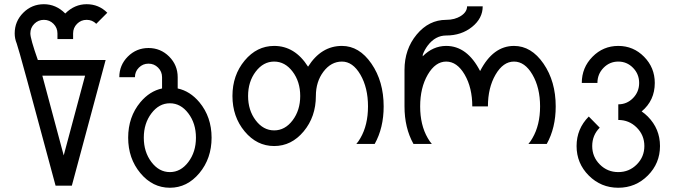

<svg xmlns="http://www.w3.org/2000/svg" viewBox="-20 -674 3159 899"><path d="M316.4 195.3H240.2Q67.9 -447.3 58.3 -470.2Q48.8 -493.2 48.8 -517.6Q48.8 -574.2 88.9 -614.3Q128.9 -654.3 185.5 -654.3Q242.2 -654.3 285.6 -610.8Q329.1 -654.3 385.7 -654.3Q442.4 -654.3 482.4 -614.3L430.7 -562.5Q412.1 -581.1 385.7 -581.1Q359.4 -581.1 340.8 -562.5Q322.3 -543.9 322.3 -517.6V-491.2H249V-517.6Q249 -543.9 230.5 -562.5Q211.9 -581.1 185.5 -581.1Q159.2 -581.1 140.6 -562.5Q122.1 -543.9 122.1 -517.6Q122.1 -492.7 157.2 -393.1H474.6ZM278.3 53.7 378.4 -319.8H178.2Z M775.4 131.8Q826.2 131.8 861.8 84.7Q897.5 37.6 897.5 -29.3Q897.5 -96.2 861.8 -143.3Q826.2 -190.4 775.4 -190.4Q724.6 -190.4 689 -143.3Q653.3 -96.2 653.3 -29.3Q653.3 37.6 689 84.7Q724.6 131.8 775.4 131.8ZM775.4 205.1Q694.3 205.1 637.2 136.5Q580.1 67.9 580.1 -29.3Q580.1 -126.5 637.2 -195.3Q681.2 -247.6 738.8 -259.8V-312.5Q738.8 -338.9 720.2 -357.4Q701.7 -376 675.3 -376Q648.9 -376 630.4 -357.4Q611.8 -338.9 611.8 -312.5H538.6Q538.6 -369.1 578.6 -409.2Q618.7 -449.2 675.3 -449.2Q731.9 -449.2 772 -409.2Q812 -369.1 812 -312.5V-259.8Q869.6 -247.6 913.6 -195.3Q970.7 -126.5 970.7 -29.3Q970.7 67.9 913.6 136.5Q856.4 205.1 775.4 205.1Z M1263.7 -63.5Q1314.5 -63.5 1350.1 -110.6Q1385.7 -157.7 1385.7 -224.6Q1385.7 -291.5 1350.1 -338.6Q1314.5 -385.7 1263.7 -385.7Q1212.9 -385.7 1177.2 -338.6Q1141.6 -291.5 1141.6 -224.6Q1141.6 -157.7 1177.2 -110.6Q1212.9 -63.5 1263.7 -63.5ZM1263.7 9.8Q1182.6 9.8 1125.5 -58.8Q1068.4 -127.4 1068.4 -224.6Q1068.4 -321.8 1125.5 -390.4Q1182.6 -459 1263.7 -459Q1360.8 -459 1422.4 -361.8Q1483.9 -459 1581.1 -459Q1662.1 -459 1719.2 -376Q1776.4 -293 1776.4 -175.8Q1776.4 -75.2 1734.4 0H1648.4Q1658.7 -11.7 1667.5 -27.3Q1703.1 -88.4 1703.1 -175.8Q1703.1 -263.2 1667.5 -324.5Q1631.8 -385.7 1581.1 -385.7Q1530.3 -385.7 1494.6 -338.6Q1459 -291.5 1459 -224.6Q1459 -127.4 1401.9 -58.8Q1344.7 9.8 1263.7 9.8Z M2540 0H2454.1Q2464.4 -11.7 2473.1 -27.3Q2508.8 -88.4 2508.8 -175.8Q2508.8 -263.2 2473.1 -324.5Q2437.5 -385.7 2386.7 -385.7Q2335.9 -385.7 2300.3 -324.5Q2264.6 -263.2 2264.6 -175.8H2191.4Q2191.4 -263.2 2155.8 -324.5Q2120.1 -385.7 2069.3 -385.7Q2018.6 -385.7 1982.9 -324.5Q1947.3 -263.2 1947.3 -175.8Q1947.3 -88.4 1982.9 -27.3Q1991.7 -11.7 2002 0H1916Q1874 -75.2 1874 -175.8V-346.7Q1874 -443.8 1931.2 -512.5Q1988.3 -581.1 2069.3 -581.1Q2109.9 -581.1 2138.4 -599.6Q2167 -618.2 2167 -644.5H2240.2Q2240.2 -587.9 2190.2 -547.9Q2140.1 -507.8 2069.3 -507.8Q2018.6 -507.8 1982.9 -460.9Q1968.3 -441.4 1960 -419.4L1959 -410.2Q2007.3 -459 2069.3 -459Q2167.5 -459 2228 -341.3Q2288.6 -459 2386.7 -459Q2467.8 -459 2524.9 -376Q2582 -293 2582 -175.8Q2582 -75.2 2540 0Z M2875 205.1Q2793.9 205.1 2736.8 147.9Q2679.7 90.8 2679.7 9.8Q2679.7 -70.8 2736.8 -128.4L2788.1 -76.2Q2752.9 -41 2752.9 9.8Q2752.9 60.5 2788.6 96.2Q2824.2 131.8 2875 131.8Q2925.8 131.8 2961.4 96.2Q2997.1 60.5 2997.1 9.8Q2997.1 -41 2961.4 -76.7Q2925.8 -112.3 2875 -112.3V-185.5Q2915.5 -185.5 2944.1 -214.8Q2972.7 -244.1 2972.7 -285.6Q2972.7 -327.1 2944.1 -356.4Q2915.5 -385.7 2875 -385.7Q2834.5 -385.7 2805.9 -356.4Q2777.3 -327.1 2777.3 -285.6H2704.1Q2704.1 -357.4 2754.2 -408.2Q2804.2 -459 2875 -459Q2945.8 -459 2995.8 -408.2Q3045.9 -357.4 3045.9 -285.6Q3045.9 -203.6 2984.4 -152.3Q2999.5 -142.1 3013.2 -128.4Q3070.3 -70.8 3070.3 9.8Q3070.3 90.8 3013.2 147.9Q2956.1 205.1 2875 205.1Z"/></svg>

Font: Catrinity
Style: Regular
Weight: 400
Designer: Alexander Lange
Foundry: High-Logic / Made with FontCreator
Version: Version 2.090;May 20, 2024;FontCreator 15.0.0.2974 64-bit